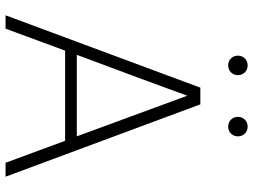

<svg xmlns="http://www.w3.org/2000/svg" viewBox="-130 -780 910 690"><g transform="rotate(90 325.0 -435.0)"><path d="M486 -214H162L83 0H35L295 -700H355L615 0H565ZM177 -256H470L324 -653L259 -476ZM215 -800Q200 -800 190 -810Q180 -820 180 -835Q180 -850 190 -860Q200 -870 215 -870Q230 -870 240 -860Q250 -850 250 -835Q250 -820 240 -810Q230 -800 215 -800ZM435 -800Q420 -800 410 -810Q400 -820 400 -835Q400 -850 410 -860Q420 -870 435 -870Q450 -870 460 -860Q470 -850 470 -835Q470 -820 460 -810Q450 -800 435 -800Z"/></g></svg>

Font: PT Root UI Web Light
Style: Regular
Weight: 300
Designer: Vitaly Kuzmin
Foundry: ParaType Ltd.
Version: Version 1.000W